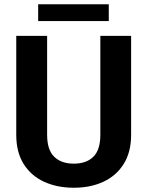

<svg xmlns="http://www.w3.org/2000/svg" viewBox="-20 -881 699 911"><path d="M456.1 -710.9H602.1V-241.2Q602.1 -159.2 567.1 -103.3Q532.2 -47.4 470.9 -18.8Q409.7 9.8 330.1 9.8Q250.5 9.8 188.7 -18.8Q127 -47.4 92 -103.3Q57.1 -159.2 57.1 -241.2V-710.9H203.6V-241.2Q203.6 -169.9 237.3 -137.2Q271 -104.5 330.1 -104.5Q389.6 -104.5 422.9 -137.2Q456.1 -169.9 456.1 -241.2ZM496.1 -860.8V-781.2H161.1V-860.8Z"/></svg>

Font: Vazirmatn RD
Style: Bold
Weight: 700
Designer: Saber Rastikerdar
Foundry: Saber Rastikerdar
Version: Version 32.102